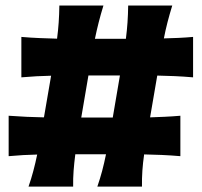

<svg xmlns="http://www.w3.org/2000/svg" viewBox="-20 -690 746 710"><path d="M85.5 0Q95.5 -28.5 103.2 -57.8Q111 -87 117.5 -118.5Q92 -118 65.5 -116.5Q39 -115 12 -112.5V-262Q46 -259.5 78.8 -258Q111.5 -256.5 142.5 -256L169 -410Q142.5 -409.5 115 -408Q87.5 -406.5 59 -404V-553.5Q93.5 -550.5 126.5 -549.2Q159.5 -548 191 -547Q195 -577.5 197 -606.8Q199 -636 199.5 -669.5H362.5Q352.5 -637 345 -607.5Q337.5 -578 331 -546.5H445.5Q449.5 -577.5 451.5 -606.8Q453.5 -636 454 -669.5H617Q607 -637 599.5 -608Q592 -579 586 -548Q611.5 -548.5 638.8 -549.8Q666 -551 694 -553.5V-404Q659.5 -407 626 -408.5Q592.5 -410 561.5 -410.5L535 -256Q561.5 -257 589.8 -258.2Q618 -259.5 647 -262V-112.5Q612 -115.5 578.2 -117Q544.5 -118.5 513 -119Q508.5 -88 506.5 -59Q504.5 -30 505 0H340Q350 -29 357.8 -58.2Q365.5 -87.5 372 -119.5H258.5Q254.5 -88.5 252.2 -59.2Q250 -30 250.5 0ZM280.5 -255.5H397L423.5 -411H307Z"/></svg>

Font: Commissioner Flair ExtraBold
Style: Regular
Weight: 800
Designer: Kostas Bartsokas
Foundry: Kostas Bartsokas
Version: Version 1.000; ttfautohint (v1.8.3)